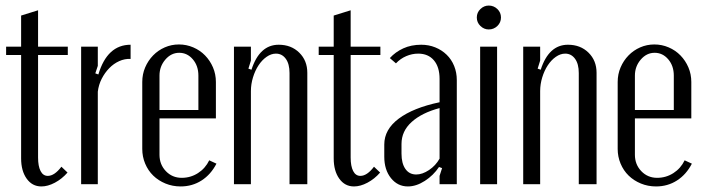

<svg xmlns="http://www.w3.org/2000/svg" viewBox="-20 -663 2542 691"><path d="M129 8Q96 8 76 -20Q56 -48 56 -93V-465H2V-495H56V-607L117 -626V-495H224V-465H117V-96Q117 -65 126 -47.5Q135 -30 152 -30Q176 -30 201 -63L223 -42Q203 -19 177.5 -5.5Q152 8 129 8Z M332 -495V-426L323 -399L334 -395Q366 -502 450 -502V-451Q429 -452 409 -443Q389 -434 373 -417.5Q357 -401 346 -379.5Q335 -358 332 -333V0H272V-495Z M492 -368Q492 -396 502.5 -420.5Q513 -445 531 -463.5Q549 -482 573 -492.5Q597 -503 624 -503Q651 -503 675.5 -492.5Q700 -482 718 -463.5Q736 -445 746.5 -420.5Q757 -396 757 -368V-237H554V-106Q554 -71 577 -47Q600 -23 634 -23Q666 -23 692.5 -40Q719 -57 733 -86L759 -74Q739 -35 705.5 -13.5Q672 8 630 8Q601 8 575.5 -2.5Q550 -13 531.5 -31Q513 -49 502.5 -74Q492 -99 492 -127ZM694 -267V-391Q694 -426 674 -449.5Q654 -473 625 -473Q596 -473 575 -448.5Q554 -424 554 -391V-267Z M885 -412Q914 -502 983 -502Q1028 -502 1057 -473.5Q1086 -445 1086 -401V0H1022V-400Q1022 -433 1008.5 -451.5Q995 -470 973 -470Q956 -470 939.5 -458.5Q923 -447 910.5 -428Q898 -409 890.5 -384.5Q883 -360 883 -335V0H822V-495H883V-445L874 -416Z M1254 8Q1221 8 1201 -20Q1181 -48 1181 -93V-465H1127V-495H1181V-607L1242 -626V-495H1349V-465H1242V-96Q1242 -65 1251 -47.5Q1260 -30 1277 -30Q1301 -30 1326 -63L1348 -42Q1328 -19 1302.5 -5.5Q1277 8 1254 8Z M1363 -143Q1363 -197 1415 -236Q1467 -275 1562 -295V-379Q1562 -422 1541.5 -446Q1521 -470 1485 -470Q1463 -470 1442 -461Q1421 -452 1405 -435L1383 -454Q1403 -476 1431.5 -489Q1460 -502 1496 -502Q1523 -502 1546.5 -492.5Q1570 -483 1587.5 -466Q1605 -449 1614.5 -425.5Q1624 -402 1624 -375V0H1562V-30L1571 -58L1560 -62Q1540 -32 1509 -12Q1478 8 1448 8Q1411 8 1387 -22Q1363 -52 1363 -99ZM1478 -35Q1500 -35 1524 -51Q1548 -67 1562 -92V-274Q1498 -257 1461.5 -224Q1425 -191 1425 -145V-110Q1425 -75 1439 -55Q1453 -35 1478 -35Z M1696 -600Q1696 -618 1709 -630.5Q1722 -643 1739 -643Q1757 -643 1770 -630.5Q1783 -618 1783 -600Q1783 -582 1770 -569.5Q1757 -557 1739 -557Q1722 -557 1709 -569.5Q1696 -582 1696 -600ZM1769 -495V0H1708V-495Z M1926 -412Q1955 -502 2024 -502Q2069 -502 2098 -473.5Q2127 -445 2127 -401V0H2063V-400Q2063 -433 2049.5 -451.5Q2036 -470 2014 -470Q1997 -470 1980.5 -458.5Q1964 -447 1951.5 -428Q1939 -409 1931.5 -384.5Q1924 -360 1924 -335V0H1863V-495H1924V-445L1915 -416Z M2203 -368Q2203 -396 2213.5 -420.5Q2224 -445 2242 -463.5Q2260 -482 2284 -492.5Q2308 -503 2335 -503Q2362 -503 2386.5 -492.5Q2411 -482 2429 -463.5Q2447 -445 2457.5 -420.5Q2468 -396 2468 -368V-237H2265V-106Q2265 -71 2288 -47Q2311 -23 2345 -23Q2377 -23 2403.5 -40Q2430 -57 2444 -86L2470 -74Q2450 -35 2416.5 -13.5Q2383 8 2341 8Q2312 8 2286.5 -2.5Q2261 -13 2242.5 -31Q2224 -49 2213.5 -74Q2203 -99 2203 -127ZM2405 -267V-391Q2405 -426 2385 -449.5Q2365 -473 2336 -473Q2307 -473 2286 -448.5Q2265 -424 2265 -391V-267Z"/></svg>

Font: Moniqa Paragraph
Style: Regular
Weight: 400
Designer: Rajesh Rajput
Foundry: Rajesh Rajput
Version: Version 1.000